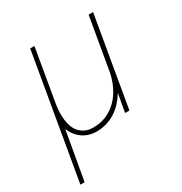

<svg xmlns="http://www.w3.org/2000/svg" viewBox="-171 -653 928 981"><g transform="rotate(-30 293.5 -162.5)"><path d="M171.4 -528.3 117.7 -214.8Q114.3 -193.4 113.3 -170.4Q112.3 -147.5 115 -125.5Q117.7 -103.5 125 -83.7Q132.3 -64 145.5 -49.3Q158.7 -34.7 178.2 -25.6Q197.8 -16.6 225.6 -16.6Q268.6 -16.6 303.7 -32.2Q338.9 -47.9 365.5 -74.7Q392.1 -101.6 409.9 -137Q427.7 -172.4 436.5 -211.9L491.2 -528.3H517.6L426.8 0H401.4L420.4 -107.4Q404.8 -81.5 384.8 -59.8Q364.7 -38.1 340.8 -22.7Q316.9 -7.3 289.1 1.2Q261.2 9.8 230 9.8Q183.1 9.8 147.9 -14.6Q112.8 -39.1 95.7 -82L45.4 203.1H20.5L146.5 -528.3Z"/></g></svg>

Font: Roboto Mono Thin
Style: Italic
Weight: 250
Designer: Google
Version: Version 2.000985; 2015; ttfautohint (v1.3)